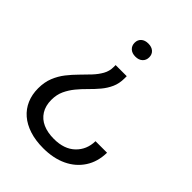

<svg xmlns="http://www.w3.org/2000/svg" viewBox="-213 -642 965 965"><g transform="rotate(45 269.5 -159.0)"><path d="M308 -339V-324Q308 -287 295 -258Q282 -229 261 -204Q240 -179 216 -155.5Q192 -132 171.5 -107Q151 -82 137.5 -53Q124 -24 124 13Q124 55 142.5 84.5Q161 114 194 128.5Q227 143 272 143Q345 143 386 103.5Q427 64 428 3H510Q509 68 478 115.5Q447 163 393 188.5Q339 214 267 214Q212 214 169 200Q126 186 96.5 160.5Q67 135 51.5 99Q36 63 36 19Q36 -25 50 -59.5Q64 -94 86 -122Q108 -150 132.5 -174.5Q157 -199 179 -222.5Q201 -246 215 -271Q229 -296 229 -325V-339ZM269 -532Q293 -532 307 -519.5Q321 -507 321 -486Q321 -465 307 -452Q293 -439 269 -439Q245 -439 231 -452Q217 -465 217 -486Q217 -507 231 -519.5Q245 -532 269 -532Z"/></g></svg>

Font: Mona Sans SemiExpanded
Style: Regular
Weight: 400
Width: 6
Designer: Deni Anggara
Foundry: GitHub
Version: Version 2.000